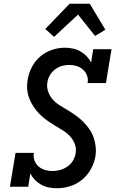

<svg xmlns="http://www.w3.org/2000/svg" viewBox="-20 -998 640 1026"><path d="M284 8Q261 8 239.5 3.5Q218 -1 199.5 -11.5Q181 -22 166.5 -37Q152 -52 142 -71L131 0H33L63 -181H161Q157 -160 164 -141Q171 -122 185.5 -109Q200 -96 219.5 -90Q239 -84 260 -84Q280 -84 300.5 -89.5Q321 -95 339.5 -107.5Q358 -120 369.5 -139Q381 -158 384 -178Q389 -205 379.5 -229Q370 -253 353 -271Q336 -289 314.5 -302Q293 -315 271.5 -328Q250 -341 230 -355.5Q210 -370 192.5 -387.5Q175 -405 161 -425.5Q147 -446 137.5 -469.5Q128 -493 125.5 -519.5Q123 -546 128 -573Q133 -606 150 -639Q167 -672 195 -696Q223 -720 257.5 -731.5Q292 -743 326 -743Q349 -743 370 -738.5Q391 -734 409.5 -723.5Q428 -713 442.5 -698Q457 -683 467 -664L478 -735H576L546 -554H448Q452 -575 445 -594Q438 -613 423.5 -626Q409 -639 390 -645Q371 -651 350 -651Q330 -651 310.5 -645.5Q291 -640 274 -627Q257 -614 246.5 -595.5Q236 -577 233 -558Q229 -531 238 -506.5Q247 -482 264 -464Q281 -446 302.5 -433Q324 -420 345.5 -407Q367 -394 387 -379.5Q407 -365 424.5 -347.5Q442 -330 456.5 -309.5Q471 -289 479.5 -265.5Q488 -242 491 -216Q494 -190 490 -163Q484 -128 466 -95Q448 -62 419 -38Q390 -14 354.5 -3Q319 8 284 8ZM269 -801 222 -843 352 -978H460L543 -839L488 -806L397 -920Z"/></svg>

Font: Iosevka Etoile Semibold
Style: Italic
Weight: 600
Italic angle: -9°
Designer: Belleve Invis
Foundry: Belleve Invis
Version: Version 22.1.2; ttfautohint (v1.8.4)